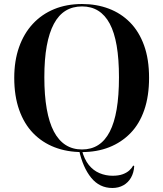

<svg xmlns="http://www.w3.org/2000/svg" viewBox="-20 -743 814 957"><path d="M374 5H388Q400 51 422.5 79Q445 107 476 120Q507 133 541 133Q571 133 591.5 125.5Q612 118 625 106Q638 94 644 82L649 85Q647 118 633 142.5Q619 167 595 180.5Q571 194 540 194Q476 194 434.5 143Q393 92 374 5ZM389 -723Q461 -723 522 -700Q583 -677 628 -631.5Q673 -586 698 -517Q723 -448 723 -355Q723 -264 699 -194.5Q675 -125 630 -79Q585 -33 524 -9Q463 15 389 15Q314 15 252 -9Q190 -33 145 -79.5Q100 -126 75.5 -195.5Q51 -265 51 -355Q51 -440 75 -508Q99 -576 143.5 -624Q188 -672 250 -697.5Q312 -723 389 -723ZM389 -711Q342 -711 307 -689.5Q272 -668 248.5 -624Q225 -580 213 -514Q201 -448 201 -358Q201 -268 213 -200Q225 -132 248.5 -87.5Q272 -43 307 -20.5Q342 2 389 2Q435 2 469.5 -20Q504 -42 527 -86.5Q550 -131 561.5 -198.5Q573 -266 573 -358Q573 -449 561.5 -515.5Q550 -582 527 -625Q504 -668 469.5 -689.5Q435 -711 389 -711Z"/></svg>

Font: Kalnia Thin Medium
Style: Regular
Weight: 500
Version: Version 1.105